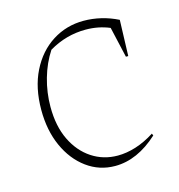

<svg xmlns="http://www.w3.org/2000/svg" viewBox="-81 -557 592 635"><g transform="rotate(-15 215.5 -239.5)"><path d="M238 6Q184 6 141 -25.5Q98 -57 73.5 -111.5Q49 -166 49 -236Q49 -312 77 -368Q105 -424 153 -454.5Q201 -485 260 -485Q290 -485 319.5 -478Q349 -471 377 -457L373 -334H365L341 -439Q303 -455 259 -455Q192 -455 133 -420Q108 -382 94.5 -334.5Q81 -287 81 -238Q81 -172 104 -124.5Q127 -77 166.5 -51Q206 -25 255 -25Q285 -25 317 -35Q349 -45 382 -66L385 -59Q314 6 238 6Z"/></g></svg>

Font: Piazzolla Thin
Style: Regular
Weight: 100
Designer: Juan Pablo del Peral
Foundry: Huerta Tipografica
Version: Version 1.330